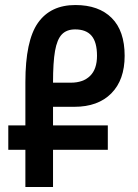

<svg xmlns="http://www.w3.org/2000/svg" viewBox="-20 -744 549 764"><path d="M191 -319V-245H409V-148H191V0H81V-148H13V-245H81V-417Q81 -582 131 -653Q181 -724 280 -724Q373 -724 424.5 -672.5Q476 -621 476 -522Q476 -426 423 -372.5Q370 -319 276 -319ZM191 -415H262Q311 -415 338.5 -442Q366 -469 366 -522Q366 -576 344.5 -601.5Q323 -627 279 -627Q245 -627 226 -607Q207 -587 199 -541.5Q191 -496 191 -415Z"/></svg>

Font: Noto Sans Armenian Medium Cond
Style: Regular
Weight: 500
Width: 3
Designer: Monotype Design team
Foundry: Monotype Imaging Inc.
Version: Version 1.000